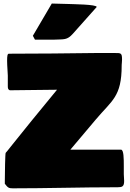

<svg xmlns="http://www.w3.org/2000/svg" viewBox="-20 -1029 721 1067"><path d="M162.6 -830.1 174.3 -808.6H279.8C336.4 -811.5 352.1 -804.7 385.3 -841.8L517.4 -990.2C517.4 -1005 383.3 -1005.5 361.8 -1006.8L267.8 -1009.3ZM6.8 -7.8C23.4 13.7 28.3 17.6 50.8 17.6C241.2 17.6 429.7 11.7 621.1 11.7H632.8C659.2 11.7 669.9 7.8 669.9 -23.4C669.9 -36.1 668 -50.8 668 -60.5V-105.5C668 -147.5 668 -197.3 652.3 -197.3H371.1L512.7 -365.2C602 -471.3 656.2 -490.7 656.2 -665V-668C656.2 -672.9 658.2 -685.5 658.2 -697.3C658.2 -735.4 652.3 -734.4 617.2 -734.4H513.7C352.5 -732.4 188.4 -730.5 29.3 -730.5C21.5 -730.5 19.5 -718.8 19.5 -691.4C19.5 -662.1 23.4 -623 23.4 -609.4V-550.8C23.4 -539.1 24.4 -530.3 35.2 -527.3C124 -527.3 208 -530.3 296.9 -530.3L154.3 -356.4C58.6 -239.3 12.7 -178.7 11.7 -179.7C8.8 -179.7 6.8 -67.4 6.8 -23.4Z"/></svg>

Font: Bowlby One SC
Style: Regular
Weight: 400
Width: 1
Version: Version 1.2